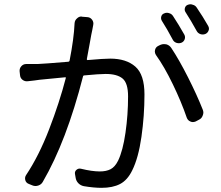

<svg xmlns="http://www.w3.org/2000/svg" viewBox="-20 -858 1040 904"><path d="M960 -736.3Q963.9 -729.5 963.9 -722.7Q963.9 -718.8 961.9 -713.9Q958 -703.1 947.3 -698.2Q935.5 -693.4 923.8 -697.3Q912.1 -701.2 906.2 -711.9Q878.9 -761.7 853.5 -800.8Q847.7 -809.6 850.6 -820.3Q853.5 -831.1 863.3 -835Q870.1 -837.9 877 -837.9Q881.8 -837.9 886.7 -835.9Q899.4 -833 906.2 -822.3Q935.5 -779.3 960 -736.3ZM847.7 -695.3Q853.5 -684.6 849.6 -673.3Q845.7 -662.1 835 -657.2Q823.2 -652.3 811 -656.2Q798.8 -660.2 793 -671.9Q766.6 -721.7 742.2 -759.8Q736.3 -769.5 739.3 -780.3Q742.2 -791 752.9 -794.9Q758.8 -797.9 765.6 -797.9Q771.5 -797.9 776.4 -795.9Q788.1 -793 794.9 -782.2Q821.3 -742.2 847.7 -695.3ZM331.1 -748Q332 -762.7 342.8 -771.5Q351.6 -780.3 363.3 -780.3Q365.2 -780.3 366.2 -779.3L391.6 -777.3Q405.3 -776.4 413.6 -765.1Q421.9 -753.9 418.9 -740.2Q416 -725.6 414.1 -714.8Q411.1 -703.1 402.8 -655.3Q394.5 -607.4 388.7 -579.1Q388.7 -578.1 389.6 -576.7Q390.6 -575.2 392.6 -575.2Q468.8 -582 499 -582Q574.2 -582 617.2 -544.4Q660.2 -506.8 660.2 -413.1Q660.2 -313.5 646 -213.9Q631.8 -114.3 602.5 -55.7Q580.1 -9.8 545.4 8.3Q510.7 26.4 458 26.4Q421.9 26.4 375 18.6Q359.4 15.6 348.6 4.4Q337.9 -6.8 335.9 -22.5L333 -39.1Q331.1 -50.8 340.3 -58.6Q349.6 -66.4 361.3 -63.5Q413.1 -50.8 450.2 -50.8Q480.5 -50.8 501 -61.5Q521.5 -72.3 536.1 -101.6Q558.6 -148.4 570.8 -232.9Q583 -317.4 583 -404.3Q583 -466.8 557.1 -488.3Q531.2 -509.8 477.5 -509.8Q448.2 -509.8 376 -502.9Q372.1 -502.9 371.1 -499Q293 -193.4 181.6 -2Q174.8 10.7 160.2 15.6Q145.5 20.5 131.8 14.6L115.2 7.8Q102.5 2.9 99.1 -9.8Q95.7 -22.5 102.5 -33.2Q163.1 -124 211.4 -249.5Q259.8 -375 290 -491.2Q290 -492.2 289.1 -493.7Q288.1 -495.1 286.1 -494.1Q214.8 -487.3 166 -482.4Q161.1 -481.4 141.6 -479Q122.1 -476.6 111.3 -475.6Q97.7 -473.6 86.4 -481.9Q75.2 -490.2 74.2 -504.9L72.3 -522.5Q71.3 -536.1 80.6 -546.4Q89.8 -556.6 103.5 -556.6Q107.4 -556.6 112.3 -556.6Q132.8 -556.6 157.2 -556.6Q185.5 -557.6 302.7 -567.4Q306.6 -568.4 307.6 -572.3Q328.1 -676.8 331.1 -748ZM713.9 -599.6Q709 -607.4 709 -616.2Q709 -619.1 710 -623Q712.9 -635.7 724.6 -641.6L734.4 -646.5Q743.2 -650.4 752 -650.4Q757.8 -650.4 762.7 -649.4Q777.3 -645.5 786.1 -632.8Q823.2 -577.1 865.2 -494.1Q907.2 -411.1 934.6 -341.8Q937.5 -335 937.5 -328.1Q937.5 -321.3 934.6 -314.5Q929.7 -299.8 916 -293.9L901.4 -286.1Q894.5 -283.2 887.7 -283.2Q881.8 -283.2 876 -286.1Q864.3 -291 859.4 -303.7Q834 -377.9 793.9 -460.9Q753.9 -543.9 713.9 -599.6Z"/></svg>

Font: Gen Jyuu GothicL Regular
Style: Regular
Weight: 400
Designer: [Source Han Sans]
Ryoko NISHIZUKA  (kana & ideographs); Paul D. Hunt (Latin, Greek & Cyrillic); Wenlong ZHANG  (bopomofo
Version: Version 1.002.20150607